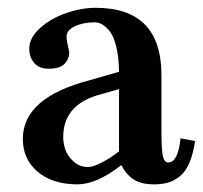

<svg xmlns="http://www.w3.org/2000/svg" viewBox="-20 -465 525 497"><path d="M378.4 12.2Q346.7 12.2 327.1 0.2Q307.6 -11.7 293.9 -37.6Q230.5 12.2 180.7 12.2Q116.2 12.2 77.6 -20.3Q39.1 -52.7 39.1 -105.5Q39.1 -212.9 213.9 -257.8L288.1 -279.3Q287.6 -316.4 281.2 -343Q274.9 -369.6 264.9 -382.8Q254.9 -396 244.9 -401.6Q234.9 -407.2 224.6 -407.2Q195.3 -407.2 173.8 -397Q152.3 -386.7 152.3 -370.6Q152.3 -359.4 155.8 -346.2Q159.2 -333 159.2 -328.1Q159.2 -313 147.2 -300Q135.3 -287.1 106 -287.1Q81.1 -287.1 68.4 -302.2Q55.7 -317.4 55.7 -338.9Q55.7 -367.2 83.7 -392.3Q111.8 -417.5 151.4 -431.2Q190.9 -444.8 227.5 -444.8Q397.9 -444.8 397.9 -270.5V-125Q397.9 -79.6 401.4 -62Q404.8 -44.4 415.5 -44.4Q440.9 -44.4 447.3 -106.9L484.9 -100.1Q480 -65.9 470 -43Q460 -20 445.1 -8.3Q430.2 3.4 414.6 7.8Q398.9 12.2 378.4 12.2ZM288.1 -73.2V-234.4L228.5 -217.3Q143.6 -189.9 143.6 -109.9Q143.6 -94.2 149.2 -77.6Q154.8 -61 170.4 -46.9Q186 -32.7 208 -32.7Q221.2 -32.7 244.6 -44.9Q268.1 -57.1 288.1 -73.2Z"/></svg>

Font: LL2
Style: Bold
Weight: 700
Designer: Philipp H. Poll
Foundry: Philipp H. Poll
Version: Version 2.7.x